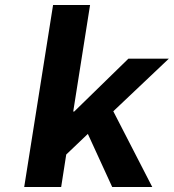

<svg xmlns="http://www.w3.org/2000/svg" viewBox="-20 -743 691 763"><path d="M76.2 0 190.9 -723.1H337.9L271 -299.8H274.9L490.2 -509.8H650.9L430.2 -300.8L585 0H425.8L329.1 -210.9L243.2 -128.9L223.1 0Z"/></svg>

Font: Office Code Pro D Bold Italic
Style: Regular
Weight: 700
Italic angle: -9°
Designer: Nathan Rutzky & Paul D. Hunt
Foundry: Adobe Systems Incorporated
Version: Version 1.004;PS 001.004;hotconv 1.0.70;makeotf.lib2.5.58329